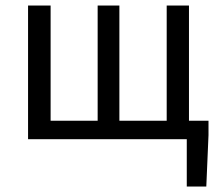

<svg xmlns="http://www.w3.org/2000/svg" viewBox="-20 -506 797 698"><path d="M659 172V0H82V-486H164V-67H335V-486H414V-67H586V-486H667V-67H738V-15L730 172Z"/></svg>

Font: Pinyin1712
Style: Regular
Weight: 400
Version: Version 1